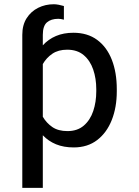

<svg xmlns="http://www.w3.org/2000/svg" viewBox="-20 -695 665 918"><path d="M538.4 -268.5V-258.5Q538.4 -181.8 514.4 -121.1Q490.4 -60.4 444.4 -25.2Q398.4 9.9 332.4 9.9Q284.8 9.9 248 -5.1Q211.3 -20.2 184.7 -48.3V203.1H86.6V-528.4Q86.6 -575.3 107.4 -608Q128.2 -640.6 162.5 -657.7Q196.7 -674.7 237.2 -674.7Q247.9 -674.7 261.4 -672.1Q274.9 -669.4 285.5 -666.2V-600.9Q279.1 -603 271.5 -604Q263.8 -605.1 258.5 -605.1Q224.4 -605.1 204.5 -588.1Q184.7 -571 184.7 -528.4V-478.3Q211.3 -507.5 247.7 -522.9Q284.1 -538.4 331 -538.4Q398.4 -538.4 444.6 -504.3Q490.8 -470.2 514.6 -409.4Q538.4 -348.7 538.4 -268.5ZM440.3 -258.5V-268.5Q440.3 -319.6 425.6 -362.6Q410.9 -405.5 380.1 -431.5Q349.4 -457.4 301.1 -457.4Q258.9 -457.4 230.5 -438.2Q202.1 -419 184.7 -388.8V-136.7Q202.1 -106.9 230.3 -87.5Q258.5 -68.2 302.6 -68.2Q350.1 -68.2 380.7 -94.5Q411.2 -120.7 425.8 -164.1Q440.3 -207.4 440.3 -258.5Z"/></svg>

Font: Interface
Style: Regular
Weight: 400
Designer: Rasmus Andersson
Foundry: rsms
Version: Version 1.8